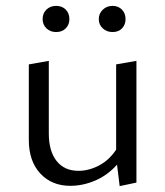

<svg xmlns="http://www.w3.org/2000/svg" viewBox="-20 -627 561 653"><path d="M78 -151V-408L146 -420V-173Q146 -113 172.5 -79.5Q199 -46 247 -46Q282 -46 316.5 -64Q351 -82 375 -118V-408L444 -420V-6L387 6L378 -67Q346 -31 304 -13Q262 5 219 5Q156 5 117 -37Q78 -79 78 -151ZM171 -607Q191 -607 203.5 -594.5Q216 -582 216 -562Q216 -543 203.5 -530.5Q191 -518 171 -518Q151 -518 138 -530.5Q125 -543 125 -562Q125 -582 138 -594.5Q151 -607 171 -607ZM363 -607Q382 -607 394.5 -594.5Q407 -582 407 -562Q407 -543 395 -530.5Q383 -518 363 -518Q343 -518 329.5 -530.5Q316 -543 316 -562Q316 -581 329.5 -594Q343 -607 363 -607Z"/></svg>

Font: QiushuiShotai Bright
Style: Regular
Weight: 400
Designer: Christian Thalmann (Catharsis Fonts)
Version: Version 1.250;